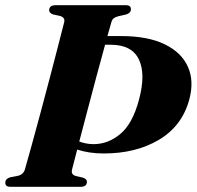

<svg xmlns="http://www.w3.org/2000/svg" viewBox="-32 -720 758 740"><path d="M245.5 -66Q241 -46 261.5 -41.5L288.5 -35Q303.5 -29.5 303 -19Q302.5 0 278.5 0H9Q-3.5 0 -7.8 -4.8Q-12 -9.5 -11.5 -16.5Q-11.5 -30.5 6.5 -36.5L35.5 -42Q58 -47 64 -67Q75.5 -107.5 91.2 -164.2Q107 -221 124.2 -285.5Q141.5 -350 158.5 -414.5Q175.5 -479 190.2 -536.2Q205 -593.5 215.5 -635Q219.5 -652.5 199.5 -658.5L172 -664.5Q157 -670.5 157.5 -681Q158 -700 183 -700H452Q464.5 -700 468.8 -695.2Q473 -690.5 472.5 -683.5Q472 -669.5 453.5 -664L424.5 -657.5Q412.5 -654.5 406.2 -649.5Q400 -644.5 397 -633.5Q390.5 -611 382 -581H435Q538 -581 603 -549.2Q668 -517.5 692.5 -462Q717 -406.5 697 -334.5Q669 -233.5 580.2 -181Q491.5 -128.5 368 -128.5Q338 -128.5 312.5 -132.5Q287 -136.5 265.5 -143.5Q253.5 -98 245.5 -66ZM328 -164.5Q384 -164 431.5 -203.5Q479 -243 503.5 -335Q530.5 -434.5 503.2 -491Q476 -547.5 395 -547.5H373Q357.5 -492 340 -426.2Q322.5 -360.5 305.2 -295Q288 -229.5 273.5 -174.5Q300.5 -164.5 328 -164.5Z"/></svg>

Font: Fraunces 72pt S000
Style: Bold Italic
Weight: 700
Italic angle: -16°
Version: Version 1.000; ttfautohint (v1.8.3)